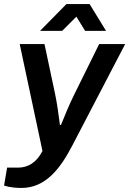

<svg xmlns="http://www.w3.org/2000/svg" viewBox="-45 -743 636 945"><path d="M152 -591H261L331 -661L374 -591H477L396 -723H282ZM61 182C179 182 252 87 311 -27L571 -526H443L318 -273C299 -235 271 -168 255 -128H250C245 -169 235 -241 225 -286L174 -526H52L164 0C135 58 91 82 45 82H-10L-25 170C-20 172 8 182 61 182Z"/></svg>

Font: Archivo SemiBold
Style: Italic
Weight: 600
Italic angle: -10°
Designer: Hector Gatti
Foundry: Omnibus-Type
Version: Version 2.001